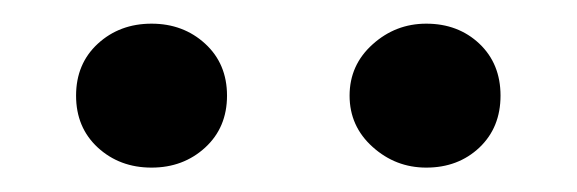

<svg xmlns="http://www.w3.org/2000/svg" viewBox="-20 -796 478 159"><path d="M333 -657.2Q307.6 -657.2 288.6 -674.3Q269.5 -691.4 269.5 -716.8Q269.5 -742.2 288.6 -759.3Q307.6 -776.4 333 -776.4Q359.4 -776.4 377 -759.8Q394.5 -743.2 394.5 -716.8Q394.5 -690.4 377 -673.8Q359.4 -657.2 333 -657.2ZM149.9 -673.8Q131.8 -657.2 105.5 -657.2Q79.1 -657.2 61 -673.8Q43 -690.4 43 -716.8Q43 -743.2 61 -759.8Q79.1 -776.4 105.5 -776.4Q131.8 -776.4 149.9 -759.8Q168 -743.2 168 -716.8Q168 -690.4 149.9 -673.8Z"/></svg>

Font: GenYoMin TW TTF Medium
Style: Regular
Weight: 500
Version: Version 1.300